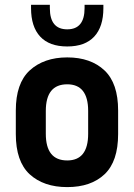

<svg xmlns="http://www.w3.org/2000/svg" viewBox="-20 -762 550 788"><path d="M101.6 -46.9Q44.9 -99.6 44.9 -211.9V-308.6Q44.9 -419.9 101.6 -472.7Q160.2 -526.4 255.9 -526.4Q352.5 -526.4 409.2 -472.7Q464.8 -419.9 464.8 -308.6V-211.9Q464.8 -99.6 409.2 -46.9Q353.5 5.9 255.9 5.9Q159.2 5.9 101.6 -46.9ZM341.8 -212.9V-306.6Q341.8 -416 255.9 -416Q168 -416 168 -306.6V-212.9Q168 -103.5 255.9 -103.5Q341.8 -103.5 341.8 -212.9ZM255.9 -571.3Q182.6 -571.3 145 -611.8Q107.4 -652.3 107.4 -728.5V-742.2H184.6V-728.5Q184.6 -641.6 255.9 -641.6Q327.1 -641.6 327.1 -728.5V-742.2H404.3V-728.5Q404.3 -652.3 366.7 -611.8Q329.1 -571.3 255.9 -571.3Z"/></svg>

Font: Dinish
Style: Bold
Weight: 700
Designer: Bert Driehuis
Foundry: Playbeing
Version: Version 3.006; git-39231f3c-release